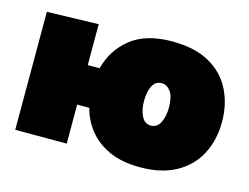

<svg xmlns="http://www.w3.org/2000/svg" viewBox="-79 -645 1024 789"><g transform="rotate(15 433.0 -251.0)"><path d="M35 0V-502L254 -508V-334H304.5Q325 -415 389.2 -466.5Q453.5 -518 564.5 -518Q662.5 -518 725 -482.2Q787.5 -446.5 817.5 -386Q847.5 -325.5 847.5 -251Q847.5 -174 816.2 -113.8Q785 -53.5 723 -18.8Q661 16 569.5 16Q492.5 16 438.8 -8.2Q385 -32.5 352 -73.5Q319 -114.5 305.5 -166H254V0ZM568.5 -161Q595.5 -161 608.5 -188Q621.5 -215 621.5 -251Q621.5 -297 605.8 -319Q590 -341 567.5 -341Q540.5 -341 528 -315.5Q515.5 -290 515.5 -251Q515.5 -215 528.5 -188Q541.5 -161 568.5 -161Z"/></g></svg>

Font: Commissioner Black
Style: Regular
Weight: 900
Designer: Kostas Bartsokas
Foundry: Kostas Bartsokas
Version: Version 1.000; ttfautohint (v1.8.3)